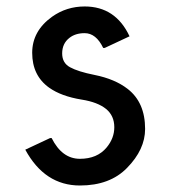

<svg xmlns="http://www.w3.org/2000/svg" viewBox="-20 -567 530 597"><path d="M58.6 -101.6Q58.6 -101.6 135.7 -137.7H140.6Q172.9 -73.2 228.5 -73.2Q282.2 -73.2 311.5 -108.4Q335.4 -137.2 335.4 -171.4Q335.4 -207 310.1 -228Q283.7 -249.5 233.9 -257.3Q170.4 -267.6 132.8 -294.4Q80.1 -332 80.1 -402.8Q80.1 -470.7 142.1 -515.1Q187 -546.9 243.2 -546.9Q339.4 -546.9 382.8 -454.1L305.7 -418H300.8Q278.8 -463.9 243.2 -463.9Q214.4 -463.9 195.8 -449.2Q173.3 -431.6 173.3 -400.9Q173.3 -371.1 197.8 -357.9Q222.7 -344.2 273.9 -334Q337.4 -321.3 377 -290.5Q431.2 -248.5 431.2 -166Q431.2 -102.1 375 -44.9Q321.8 9.8 228.5 9.8Q119.1 9.8 58.6 -101.6Z"/></svg>

Font: Nova Oval
Style: Book
Weight: 400
Version: Version 2.000